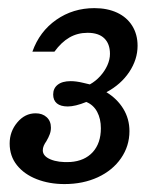

<svg xmlns="http://www.w3.org/2000/svg" viewBox="-20 -446 394 477"><path d="M4 -89.5Q4 -119.4 23 -141.9Q41.9 -164.5 68.5 -164.5Q85.5 -164.5 96 -154.8Q106.5 -145.2 106.5 -129Q106.5 -120.2 103.6 -112.5Q100.8 -104.8 95.2 -95.2Q91.1 -89.5 88.7 -83.9Q86.3 -78.2 86.3 -72.6Q86.3 -58.1 105.6 -50Q125 -41.9 154.8 -43.5Q190.3 -46 210.5 -68.1Q230.6 -90.3 230.6 -127.4Q230.6 -150.8 221.4 -168.1Q212.1 -185.5 194.4 -192.7Q166.9 -181.5 148.4 -181.5Q130.6 -181.5 121.4 -189.1Q112.1 -196.8 112.1 -211.3Q112.1 -226.6 123.4 -235.5Q134.7 -244.4 155.6 -244.4Q169.4 -244.4 186.3 -240.3L203.2 -236.3Q217.7 -244.4 229 -256.9Q240.3 -269.4 246.8 -283.9Q253.2 -298.4 253.2 -312.1Q253.2 -337.1 239.1 -350.8Q225 -364.5 197.6 -364.5Q172.6 -364.5 152.4 -352.8Q132.3 -341.1 115.3 -317.7H60.5Q78.2 -367.7 119.8 -396.8Q161.3 -425.8 214.5 -425.8Q246.8 -425.8 271 -414.5Q295.2 -403.2 308.5 -381.9Q321.8 -360.5 321.8 -332.3Q321.8 -298.4 301.2 -267.3Q280.6 -236.3 244.4 -216.9Q271 -200.8 286.3 -175.8Q301.6 -150.8 301.6 -120.2Q301.6 -83.1 280.6 -52.8Q259.7 -22.6 223 -5.6Q186.3 11.3 140.3 11.3Q102.4 11.3 71.4 -0.8Q40.3 -12.9 22.2 -35.5Q4 -58.1 4 -89.5Z"/></svg>

Font: Playfair Micro SmCond SmLight
Style: Italic
Weight: 360
Width: 4
Italic angle: -15.6°
Designer: Claus Eggers Sørensen
Foundry: Claus Eggers Sørensen
Version: Version 2.203;Glyphs 3.3 (3326)